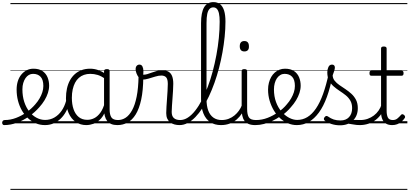

<svg xmlns="http://www.w3.org/2000/svg" viewBox="-99 -1172 3892 1825"><path d="M-60 17Q-69 17 -74 9.5Q-79 2 -78.5 -7Q-78 -16 -72 -23.5Q-66 -31 -54 -31Q0 -31 53 -51Q106 -71 153.5 -105Q201 -139 236 -180Q260 -207 277 -236.5Q294 -266 303.5 -295.5Q313 -325 313 -355Q313 -414 287 -442Q261 -470 215 -470Q205 -470 199.5 -477.5Q194 -485 195 -494.5Q196 -504 202 -511.5Q208 -519 219 -519Q272 -519 305 -496.5Q338 -474 353 -437Q368 -400 368 -358Q368 -324 356.5 -288.5Q345 -253 324 -218.5Q303 -184 274 -152Q232 -104 177.5 -66Q123 -28 62.5 -5.5Q2 17 -60 17ZM0 623H444V633H0ZM0 -20H444V0H0ZM0 -505H444V-500H0ZM0 -1143H444V-1133H0Z M329 17Q282 17 241.5 0Q201 -17 167.5 -48Q134 -79 109.5 -121.5Q85 -164 72 -214.5Q59 -265 59 -321Q59 -364 70.5 -400.5Q82 -437 104 -463.5Q126 -490 155 -504.5Q184 -519 219 -519Q230 -519 235 -511.5Q240 -504 239 -494.5Q238 -485 232 -477.5Q226 -470 215 -470Q193 -470 175 -459.5Q157 -449 143.5 -429.5Q130 -410 122 -383Q114 -356 114 -323Q114 -257 131.5 -203.5Q149 -150 179.5 -111.5Q210 -73 249 -52.5Q288 -32 330 -32Q378 -32 418 -55Q458 -78 486.5 -119Q515 -160 530 -216Q532 -224 541 -225.5Q550 -227 557.5 -222.5Q565 -218 563 -208Q552 -156 530 -114.5Q508 -73 477 -43.5Q446 -14 408.5 1.5Q371 17 329 17ZM444 623V633ZM444 -20V0ZM444 -505V-500ZM444 -1143V-1133Z M721 17Q666 17 622 -12Q578 -41 553 -98Q528 -155 528 -238Q528 -288 537.5 -331Q547 -374 566 -408.5Q585 -443 612.5 -467.5Q640 -492 676.5 -505.5Q713 -519 758 -519Q796 -519 832.5 -506.5Q869 -494 905 -470V-419Q865 -449 830 -459.5Q795 -470 759 -470Q727 -470 699.5 -460.5Q672 -451 650.5 -432Q629 -413 614.5 -385.5Q600 -358 592 -322Q584 -286 584 -242Q584 -180 600.5 -133Q617 -86 649.5 -59.5Q682 -33 731 -33Q765 -33 797 -49Q829 -65 855.5 -101.5Q882 -138 899 -202L917 -159Q896 -85 862.5 -47Q829 -9 791.5 4Q754 17 721 17ZM1017 17Q983 17 959 7Q935 -3 920 -22Q905 -41 897.5 -69Q890 -97 890 -132V-495Q890 -506 897 -510.5Q904 -515 918 -515Q931 -515 937 -510.5Q943 -506 943 -496V-133Q943 -81 960 -56Q977 -31 1023 -31Q1030 -31 1034 -23.5Q1038 -16 1037.5 -7Q1037 2 1032.5 9.5Q1028 17 1017 17ZM444 623H1079V633H444ZM444 -20H1079V0H444ZM444 -505H1079V-500H444ZM444 -1143H1079V-1133H444Z M1017 17Q1004 17 998.5 9.5Q993 2 994.5 -7Q996 -16 1003.5 -23.5Q1011 -31 1023 -31Q1062 -31 1096 -53.5Q1130 -76 1157 -125Q1184 -174 1200 -253.5Q1216 -333 1218 -447Q1218 -453 1225 -456Q1232 -459 1240.5 -458Q1249 -457 1256 -452.5Q1263 -448 1263 -438Q1262 -312 1243 -225Q1224 -138 1191 -84.5Q1158 -31 1113.5 -7Q1069 17 1017 17ZM1079 623H1104V633H1079ZM1079 -20H1104V0H1079ZM1079 -505H1104V-500H1079ZM1079 -1143H1104V-1133H1079Z M1608 17Q1583 17 1560 11Q1537 5 1519 -8.5Q1501 -22 1491 -44Q1481 -66 1481 -97Q1481 -124 1483.5 -159Q1486 -194 1488.5 -232.5Q1491 -271 1493.5 -307Q1496 -343 1496 -374Q1496 -419 1480.5 -436.5Q1465 -454 1434 -454Q1409 -454 1376.5 -444Q1344 -434 1312 -424.5Q1280 -415 1254 -415Q1238 -415 1223.5 -431.5Q1209 -448 1199.5 -471.5Q1190 -495 1190 -514Q1190 -527 1194 -536.5Q1198 -546 1206.5 -552Q1215 -558 1226 -558Q1246 -558 1255 -540Q1264 -522 1264 -497Q1264 -488 1263.5 -479Q1263 -470 1262 -462Q1279 -461 1299.5 -467Q1320 -473 1343.5 -482Q1367 -491 1392 -497.5Q1417 -504 1443 -504Q1479 -504 1502 -491Q1525 -478 1536.5 -449.5Q1548 -421 1548 -376Q1548 -345 1545.5 -308.5Q1543 -272 1540.5 -235Q1538 -198 1535.5 -165Q1533 -132 1533 -108Q1533 -68 1554 -49.5Q1575 -31 1614 -31Q1625 -31 1630 -23.5Q1635 -16 1634.5 -7Q1634 2 1627.5 9.5Q1621 17 1608 17ZM1104 623H1672V633H1104ZM1104 -20H1672V0H1104ZM1104 -505H1672V-500H1104ZM1104 -1143H1672V-1133H1104Z M1608 17Q1596 17 1591 9.5Q1586 2 1587.5 -7Q1589 -16 1595.5 -23.5Q1602 -31 1614 -31Q1651 -31 1687 -54.5Q1723 -78 1756.5 -120.5Q1790 -163 1820 -220.5Q1850 -278 1876 -347Q1902 -416 1922.5 -492.5Q1943 -569 1958 -649.5Q1973 -730 1981 -810.5Q1989 -891 1989 -966Q1989 -979 1997.5 -985.5Q2006 -992 2016.5 -992Q2027 -992 2035.5 -985.5Q2044 -979 2044 -966Q2044 -897 2036.5 -823Q2029 -749 2015.5 -674Q2002 -599 1983 -526Q1964 -453 1939.5 -384.5Q1915 -316 1886.5 -255.5Q1858 -195 1825.5 -145Q1793 -95 1758 -59Q1723 -23 1685 -3Q1647 17 1608 17ZM1672 623V633ZM1672 -20V0ZM1672 -505V-500ZM1672 -1143V-1133Z M2002 17Q1941 17 1898.5 -11.5Q1856 -40 1834 -95Q1812 -150 1812 -229V-952Q1812 -1053 1841 -1102.5Q1870 -1152 1930 -1152Q1968 -1152 1993.5 -1131.5Q2019 -1111 2031.5 -1070Q2044 -1029 2044 -967Q2044 -955 2035.5 -948.5Q2027 -942 2016.5 -942Q2006 -942 1997.5 -948.5Q1989 -955 1989 -967Q1989 -1013 1982.5 -1043Q1976 -1073 1962.5 -1087.5Q1949 -1102 1929 -1102Q1907 -1102 1892.5 -1087Q1878 -1072 1871 -1039.5Q1864 -1007 1864 -952V-229Q1864 -165 1880.5 -121Q1897 -77 1929.5 -54Q1962 -31 2008 -31Q2019 -31 2024.5 -23.5Q2030 -16 2029.5 -7Q2029 2 2022 9.5Q2015 17 2002 17ZM1672 623H2066V633H1672ZM1672 -20H2066V0H1672ZM1672 -505H2066V-500H1672ZM1672 -1143H2066V-1133H1672Z M2001 17Q1990 17 1984.5 9.5Q1979 2 1979.5 -7Q1980 -16 1987 -23.5Q1994 -31 2007 -31Q2044 -31 2075 -43Q2106 -55 2130 -75Q2154 -95 2172 -120Q2190 -145 2200 -172Q2204 -183 2213 -182.5Q2222 -182 2228 -174.5Q2234 -167 2231 -157Q2220 -124 2200 -93Q2180 -62 2151.5 -37Q2123 -12 2085 2.5Q2047 17 2001 17ZM2066 623V633ZM2066 -20V0ZM2066 -505V-500ZM2066 -1143V-1133Z M2328 17Q2290 17 2264.5 6.5Q2239 -4 2224.5 -24Q2210 -44 2204 -72.5Q2198 -101 2198 -137V-496Q2198 -506 2204 -510.5Q2210 -515 2223 -515Q2237 -515 2243.5 -510.5Q2250 -506 2250 -496V-137Q2250 -82 2266.5 -56.5Q2283 -31 2334 -31Q2343 -31 2347.5 -23.5Q2352 -16 2351.5 -7Q2351 2 2345.5 9.5Q2340 17 2328 17ZM2224 -683Q2202 -683 2191 -695.5Q2180 -708 2180 -732Q2180 -757 2191 -769.5Q2202 -782 2224 -782Q2245 -782 2256 -769.5Q2267 -757 2267 -732Q2268 -707 2256.5 -695Q2245 -683 2224 -683ZM2066 623H2391V633H2066ZM2066 -20H2391V0H2066ZM2066 -505H2391V-500H2066ZM2066 -1143H2391V-1133H2066Z M2329 17Q2316 17 2310.5 9.5Q2305 2 2306.5 -7Q2308 -16 2315.5 -23.5Q2323 -31 2335 -31Q2391 -31 2445 -52Q2499 -73 2543 -105Q2551 -110 2557.5 -107Q2564 -104 2568.5 -96.5Q2573 -89 2573 -80.5Q2573 -72 2566 -67Q2532 -43 2492 -24Q2452 -5 2410.5 6Q2369 17 2329 17ZM2391 623V633ZM2391 -20V0ZM2391 -505V-500ZM2391 -1143V-1133Z M2546 -106Q2569 -122 2589.5 -140.5Q2610 -159 2627 -180Q2651 -207 2668 -236.5Q2685 -266 2694.5 -295.5Q2704 -325 2704 -355Q2704 -414 2678 -442Q2652 -470 2606 -470Q2596 -470 2590.5 -477.5Q2585 -485 2586 -494.5Q2587 -504 2593 -511.5Q2599 -519 2610 -519Q2663 -519 2696 -496.5Q2729 -474 2744 -437Q2759 -400 2759 -358Q2759 -324 2747.5 -288.5Q2736 -253 2715 -218.5Q2694 -184 2665 -152Q2646 -129 2622.5 -108Q2599 -87 2574 -69ZM2391 623H2835V633H2391ZM2391 -20H2835V0H2391ZM2391 -505H2835V-500H2391ZM2391 -1143H2835V-1133H2391Z M2722 17Q2679 17 2638.5 0Q2598 -17 2564 -48Q2530 -79 2504.5 -121.5Q2479 -164 2464 -214.5Q2449 -265 2449 -321Q2449 -355 2457 -385.5Q2465 -416 2479 -440.5Q2493 -465 2513 -482.5Q2533 -500 2557.5 -509.5Q2582 -519 2610 -519Q2619 -519 2623.5 -511.5Q2628 -504 2627 -494.5Q2626 -485 2620.5 -477.5Q2615 -470 2606 -470Q2584 -470 2565.5 -459Q2547 -448 2533.5 -428.5Q2520 -409 2512.5 -381.5Q2505 -354 2505 -322Q2505 -256 2524.5 -202.5Q2544 -149 2577 -111Q2610 -73 2649 -52.5Q2688 -32 2726 -32Q2778 -32 2822.5 -59Q2867 -86 2904.5 -141Q2942 -196 2972 -279.5Q3002 -363 3026 -475Q3028 -484 3038 -485Q3048 -486 3057 -480Q3066 -474 3063 -459Q3041 -341 3008.5 -251.5Q2976 -162 2932.5 -102.5Q2889 -43 2836.5 -13Q2784 17 2722 17ZM2835 623V633ZM2835 -20V0ZM2835 -505V-500ZM2835 -1143V-1133Z M3322 17Q3289 17 3262.5 11.5Q3236 6 3211 3.5Q3186 1 3157 12L3178 -11Q3215 -25 3240.5 -29Q3266 -33 3286.5 -32Q3307 -31 3328 -31Q3337 -31 3341 -23.5Q3345 -16 3343.5 -7Q3342 2 3336.5 9.5Q3331 17 3322 17ZM3133 19Q3091 19 3053 7Q3015 -5 2986 -27Q2980 -33 2979.5 -41.5Q2979 -50 2987 -59Q2994 -68 3001.5 -69.5Q3009 -71 3018 -65Q3046 -45 3073.5 -36Q3101 -27 3138 -27Q3189 -27 3218.5 -58.5Q3248 -90 3248 -144Q3248 -186 3231 -215.5Q3214 -245 3187 -266.5Q3160 -288 3130 -307.5Q3100 -327 3073 -350.5Q3046 -374 3029 -406Q3012 -438 3012 -485Q3012 -511 3022.5 -534.5Q3033 -558 3057 -558Q3070 -558 3077 -550.5Q3084 -543 3084 -530Q3084 -519 3078.5 -499.5Q3073 -480 3063 -456Q3064 -427 3082 -404.5Q3100 -382 3127 -363.5Q3154 -345 3184 -325Q3214 -305 3241 -280.5Q3268 -256 3285 -223Q3302 -190 3302 -144Q3302 -71 3256 -26Q3210 19 3133 19ZM2835 623H3385V633H2835ZM2835 -20H3385V0H2835ZM2835 -505H3385V-500H2835ZM2835 -1143H3385V-1133H2835Z M3320 17Q3309 17 3303.5 9.5Q3298 2 3298.5 -7Q3299 -16 3306 -23.5Q3313 -31 3326 -31Q3363 -31 3395.5 -42.5Q3428 -54 3454.5 -74Q3481 -94 3500 -121.5Q3519 -149 3529 -182Q3532 -193 3541.5 -192Q3551 -191 3557.5 -184Q3564 -177 3561 -167Q3549 -125 3527 -91.5Q3505 -58 3473.5 -33.5Q3442 -9 3403 4Q3364 17 3320 17ZM3385 623V633ZM3385 -20V0ZM3385 -505V-500ZM3385 -1143V-1133Z M3629 17Q3593 17 3569.5 2.5Q3546 -12 3534.5 -40Q3523 -68 3523 -107V-452H3432Q3421 -452 3417 -458Q3413 -464 3413 -476Q3413 -489 3417 -494.5Q3421 -500 3432 -500H3523V-711Q3523 -721 3529.5 -725.5Q3536 -730 3549 -730Q3562 -730 3569 -725.5Q3576 -721 3576 -711V-500H3717Q3728 -500 3732.5 -494.5Q3737 -489 3737 -476Q3737 -464 3732.5 -458Q3728 -452 3717 -452H3576V-119Q3576 -78 3588 -54.5Q3600 -31 3635 -31Q3660 -31 3677.5 -45Q3695 -59 3712 -79Q3719 -88 3726.5 -86.5Q3734 -85 3742 -79Q3749 -72 3751 -64.5Q3753 -57 3748 -50Q3734 -29 3716 -14Q3698 1 3676 9Q3654 17 3629 17ZM3385 623H3773V633H3385ZM3385 -20H3773V0H3385ZM3385 -505H3773V-500H3385ZM3385 -1143H3773V-1133H3385Z"/></svg>

Font: Playwrite CL Guides
Style: Regular
Weight: 400
Designer: Veronika Burian, José Scaglione
Foundry: TypeTogether
Version: Version 1.003